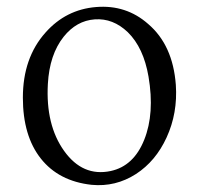

<svg xmlns="http://www.w3.org/2000/svg" viewBox="-20 -536 590 570"><path d="M383.8 -19.5Q442.4 -57.6 474.6 -127.9Q507.8 -200.2 502 -284.2Q493.2 -402.3 419.9 -464.8Q354.5 -522.5 265.1 -515.1Q175.8 -507.8 115.2 -439.5Q47.9 -364.3 47.9 -246.1Q47.9 -132.8 101.1 -65.4Q154.3 2 252 12.7Q323.2 19.5 383.8 -19.5ZM122.1 -287.1Q127 -374 168.9 -426.8Q207 -474.6 261.2 -478.5Q315.4 -482.4 359.4 -440.4Q406.2 -394.5 420.9 -308.6Q439.5 -199.2 408.2 -121.1Q377 -43 308.6 -28.3Q225.6 -10.7 170.4 -87.9Q115.2 -165 122.1 -287.1Z"/></svg>

Font: Bpmf GenWan Min R
Style: R
Weight: 400
Foundry: But Ko
Version: Version 1.320